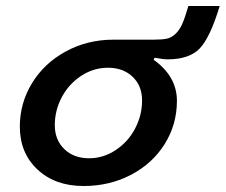

<svg xmlns="http://www.w3.org/2000/svg" viewBox="-20 -603 750 638"><path d="M356.9 -471.2H491.2Q519 -471.2 534.7 -474.6Q550.3 -478 563.7 -491Q577.1 -503.9 585.9 -524.2Q594.7 -544.4 606 -583H710Q678.2 -478 643.6 -441.9Q608.9 -405.8 537.1 -405.8Q522 -405.8 494.1 -411.1L490.2 -404.8Q567.9 -349.1 567.9 -268.1Q567.9 -189.5 527.3 -124.5Q486.8 -59.6 415.5 -22.2Q344.2 15.1 257.8 15.1Q163.1 15.1 104.5 -39.8Q45.9 -94.7 45.9 -182.1Q45.9 -260.3 86.4 -326.7Q127 -393.1 198.7 -432.1Q270.5 -471.2 356.9 -471.2ZM275.9 -77.1Q323.7 -77.1 364.7 -104.5Q405.8 -131.8 429 -176Q452.1 -220.2 452.1 -269Q452.1 -317.9 420.7 -347.9Q389.2 -377.9 338.9 -377.9Q290.5 -377.9 249.5 -350.8Q208.5 -323.7 185.3 -280Q162.1 -236.3 162.1 -187Q162.1 -138.2 193.6 -107.7Q225.1 -77.1 275.9 -77.1Z"/></svg>

Font: IntelOne Mono Medium
Style: Italic
Weight: 500
Italic angle: -16°
Designer: Fred Shallcrass
Foundry: Frere-Jones Type LLC
Version: Version 1.200;hotconv 1.1.0;makeotfexe 2.6.0;FJTRelease1.2